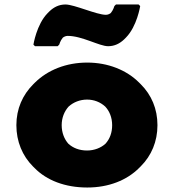

<svg xmlns="http://www.w3.org/2000/svg" viewBox="-20 -814 775 856"><path d="M282 -654C346 -654 423 -608 462 -608C491 -608 514 -620 533 -638L535 -640L542 -647C591 -697 605 -787 605 -787L598 -794H497L490 -787C490 -787 485 -769 474 -756C469 -752 461 -748 452 -748C411 -748 311 -794 272 -794C243 -794 220 -782 201 -764L199 -762L192 -755C143 -705 129 -615 129 -615L136 -608H237L244 -615C244 -615 249 -633 260 -646C265 -650 273 -654 282 -654ZM255 -256C255 -289 267 -318 286 -339C307 -358 336 -370 368 -370C399 -370 427 -359 449 -339C468 -319 480 -290 480 -256C480 -223 470 -195 450 -173C430 -155 401 -143 368 -143C334 -143 306 -154 285 -173C267 -193 255 -222 255 -256ZM53 -256C53 -183 80 -119 127 -72L134 -65C188 -10 270 22 369 22C464 22 545 -10 600 -65L601 -66L608 -73C655 -120 682 -183 682 -256C682 -329 655 -391 608 -438L607 -439L600 -446C544 -502 461 -535 369 -535C275 -535 193 -502 136 -446L135 -445L128 -438C81 -391 53 -329 53 -256Z"/></svg>

Font: Hussar Woodtype
Style: Blk
Weight: 900
Foundry: Cannot Into Space Fonts
Version: Version 1.07